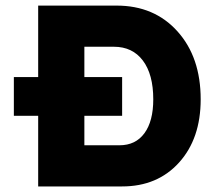

<svg xmlns="http://www.w3.org/2000/svg" viewBox="-20 -670 777 690"><path d="M29.8 -393.1H117.2V-649.9H398.9Q534.7 -649.9 617.9 -557.1Q701.2 -464.4 701.2 -313Q701.2 -171.9 623.5 -85.9Q545.9 0 418.9 0H117.2V-253.9H29.8ZM283.2 -502V-393.1H418.9V-253.9H283.2V-147.9H409.2Q467.3 -147.9 499 -191.2Q530.8 -234.4 530.8 -313Q530.8 -402.8 493.4 -452.4Q456.1 -502 389.2 -502Z"/></svg>

Font: Overused Grotesk ExtraBold
Style: Regular
Weight: 800
Version: Version 0.002